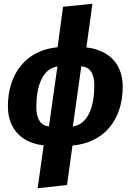

<svg xmlns="http://www.w3.org/2000/svg" viewBox="-20 -778 695 1020"><path d="M632 -317C632 -449 547 -514 439 -526L471 -758L315 -742L286 -527C120 -512 22 -388 22 -214C22 -83 106 -17 212 -6L180 222L336 205L365 -5C533 -19 632 -143 632 -317ZM367 -106 412 -426C457 -421 481 -392 481 -323C481 -216 450 -118 367 -106ZM173 -211C173 -317 204 -413 285 -425L240 -106C196 -112 173 -144 173 -211Z"/></svg>

Font: Fira Sans
Style: Bold Italic
Weight: 700
Italic angle: -8°
Designer: bBox Type GmbH & Carrois Corporate GbR & Edenspiekermann AG
Foundry: bBox Type GmbH & Carrois Corporate GbR & Edenspiekermann AG
Version: Version 4.301;PS 004.301;hotconv 1.0.88;makeotf.lib2.5.64775